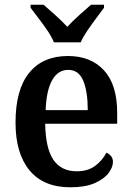

<svg xmlns="http://www.w3.org/2000/svg" viewBox="-20 -786 560 816"><path d="M279 10Q165 10 105.5 -62Q46 -134 46 -265Q46 -405 104 -476.5Q162 -548 269 -548Q366 -548 422 -487Q478 -426 478 -307V-260H172Q174 -154 207.5 -106Q241 -58 306 -58Q354 -58 385 -81.5Q416 -105 432 -137Q443 -133 451.5 -123Q460 -113 460 -98Q460 -75 441 -50Q422 -25 382 -7.5Q342 10 279 10ZM353 -318Q353 -396 334 -442.5Q315 -489 270 -489Q226 -489 201.5 -445Q177 -401 174 -318ZM209 -606Q200 -629 182 -655.5Q164 -682 144 -708Q124 -734 110 -753V-766H165Q187 -747 216 -721Q245 -695 266 -672Q287 -695 316 -721Q345 -747 367 -766H422V-753Q408 -734 388.5 -708Q369 -682 351 -655.5Q333 -629 323 -606Z"/></svg>

Font: Noto Serif Lao SemiCondensed SemiBold
Style: Regular
Weight: 600
Width: 4
Designer: Monotype Design Team
Foundry: Monotype Imaging Inc.
Version: Version 2.003; ttfautohint (v1.8.4.7-5d5b)